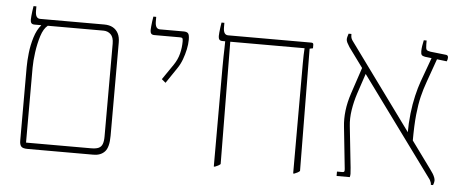

<svg xmlns="http://www.w3.org/2000/svg" viewBox="-46 -755 2111 870"><g transform="rotate(5 1009.0 -320.5)"><path d="M103 0Q81 0 74 -8.5Q67 -17 67 -34V-369Q67 -397 71 -433.5Q75 -470 86 -505.5Q97 -541 116 -563V-571H146V-564Q127 -549 116 -514Q105 -479 99.5 -439Q94 -399 94 -369V-28H389Q412 -28 424 -33.5Q436 -39 441 -52Q446 -65 446 -86V-509Q446 -538 432.5 -551Q419 -564 399 -564H86Q75 -564 71 -569.5Q67 -575 67 -585Q67 -591 68 -601.5Q69 -612 70.5 -624Q72 -636 74 -647H87V-627Q87 -609 92.5 -600.5Q98 -592 109 -592H400Q424 -592 440 -583Q456 -574 464.5 -557.5Q473 -541 473 -516V-92Q473 -40 454.5 -20Q436 0 403 0Z M700 -353 682 -368 730 -438Q747 -463 754 -490.5Q761 -518 761 -546Q761 -556 759 -560Q757 -564 748 -564H631Q620 -564 616 -569.5Q612 -575 612 -585Q612 -591 613 -601.5Q614 -612 615.5 -624Q617 -636 619 -647H632V-627Q632 -609 637.5 -600.5Q643 -592 654 -592H762Q776 -592 782 -585.5Q788 -579 788 -556Q788 -536 783 -512.5Q778 -489 769.5 -466Q761 -443 748 -424Z M1312 6V-444Q1312 -473 1312 -494.5Q1312 -516 1312.5 -532.5Q1313 -549 1314 -563V-564H941Q930 -564 926 -569.5Q922 -575 922 -585Q922 -591 923 -601.5Q924 -612 925.5 -624Q927 -636 929 -647H942V-627Q942 -609 947.5 -600.5Q953 -592 964 -592H1342Q1347 -592 1349.5 -590Q1352 -588 1352 -583V-567L1337 -564L1342 -8Q1338 -4 1331.5 -0.5Q1325 3 1317 6ZM951 6V-444Q951 -473 951.5 -494.5Q952 -516 952.5 -532.5Q953 -549 953 -563V-572H976L981 -8Q977 -4 970.5 -0.5Q964 3 956 6Z M1938 3Q1938 -3 1936.5 -7.5Q1935 -12 1932.5 -17Q1930 -22 1925 -28L1516 -587Q1509 -598 1505 -606Q1501 -614 1501 -621Q1501 -627 1503 -633.5Q1505 -640 1507 -647H1520V-642Q1520 -632 1523 -625.5Q1526 -619 1530 -614L1929 -67Q1936 -58 1941.5 -49Q1947 -40 1950 -32Q1953 -24 1953 -17Q1953 -13 1951.5 -7.5Q1950 -2 1948 3ZM1509 0V-20H1534Q1540 -20 1542 -23Q1544 -26 1543 -35L1523 -225Q1519 -260 1523.5 -298.5Q1528 -337 1542 -379L1582 -499H1609L1569 -379Q1557 -342 1551 -303.5Q1545 -265 1549 -230L1569 -43Q1571 -22 1571 -15Q1571 -8 1569 0ZM1839 -185 1813 -218Q1813 -267 1818 -311Q1823 -355 1832 -393Q1841 -431 1851 -459L1895 -580H1921L1878 -459Q1866 -426 1857.5 -391Q1849 -356 1844 -308Q1839 -260 1839 -185ZM1961 -561 1861 -573Q1850 -575 1846 -579.5Q1842 -584 1842 -597Q1842 -608 1844 -620.5Q1846 -633 1849 -647H1862V-629Q1862 -610 1866 -605Q1870 -600 1884 -598L1956 -590Q1961 -589 1963 -586Q1965 -583 1965 -578Q1965 -574 1964 -569.5Q1963 -565 1961 -561Z"/></g></svg>

Font: Noto Serif Hebrew Thin
Style: Regular
Weight: 250
Version: Version 2.003